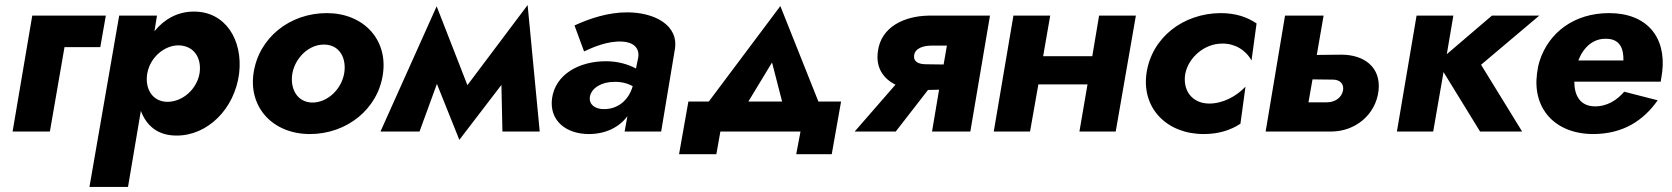

<svg xmlns="http://www.w3.org/2000/svg" viewBox="-20 -522 6634 762"><path d="M108 -460 30 0H178L236 -335H378L400 -460Z M488 220 539 -82C561 -24 605 16 680 16C803 17 911 -89 929 -230C945 -365 873 -477 749 -476C684 -476 631 -445 593 -398L603 -460H453L335 220ZM772 -231C761 -167 703 -116 641 -118C586 -120 555 -168 564 -228L565 -233C577 -296 634 -343 690 -342C751 -340 781 -291 772 -231Z M986 -230C967 -92 1066 10 1210 10C1356 10 1481 -89 1500 -230C1519 -368 1420 -470 1277 -470C1130 -470 1006 -372 986 -230ZM1140 -229C1151 -293 1207 -347 1268 -345C1329 -344 1356 -289 1346 -231C1335 -167 1279 -114 1218 -115C1158 -117 1131 -171 1140 -229Z M1490 0H1645L1714 -189L1803 33L1970 -185L1974 0H2122L2074 -502L1835 -184L1713 -497Z M2298 -318C2333 -334 2390 -360 2449 -357C2493 -355 2519 -332 2513 -294L2504 -250C2473 -267 2431 -279 2385 -279C2277 -279 2184 -226 2171 -132C2159 -43 2227 10 2317 10C2382 10 2437 -16 2470 -61L2459 0H2604L2658 -324C2676 -423 2576 -473 2469 -473C2392 -473 2319 -448 2260 -421ZM2321 -137C2327 -175 2371 -197 2416 -197C2445 -198 2469 -192 2491 -180C2475 -123 2430 -87 2373 -89C2343 -90 2317 -106 2321 -137Z M3157 0 3140 90H3281L3318 -119H3228L3077 -498L2793 -119H2712L2675 90H2823L2839 0ZM3044 -274 3084 -119H2950Z M3535 0 3663 -165 3707 -166 3679 0H3831L3909 -460H3664C3571 -458 3476 -417 3464 -317C3455 -252 3487 -209 3534 -186L3372 0ZM3655 -267C3626 -267 3604 -277 3608 -303C3612 -331 3645 -341 3678 -341H3738L3725 -266Z M4002 -460 3924 0H4068L4101 -187H4296L4264 0H4408L4488 -460H4342L4315 -299H4120L4148 -460Z M4684 -229C4697 -295 4761 -349 4830 -349C4879 -350 4923 -325 4947 -282L4967 -429C4930 -454 4885 -470 4824 -470C4676 -469 4550 -373 4530 -230C4511 -91 4612 10 4757 10C4818 10 4865 -6 4903 -31L4923 -178C4887 -140 4833 -110 4776 -111C4710 -113 4673 -164 4684 -229Z M5080 -460 5003 0H5153H5265C5359 -1 5439 -66 5451 -161C5462 -256 5393 -305 5304 -305L5206 -304L5233 -460ZM5270 -206C5299 -206 5315 -188 5310 -162C5304 -134 5278 -116 5247 -116H5173L5189 -207Z M5602 -460 5524 0H5668L5709 -236L5854 0H6021L5858 -265L6089 -460H5901L5722 -307L5748 -460Z M6559 -124 6426 -158C6398 -125 6357 -98 6306 -100C6252 -102 6228 -142 6228 -198H6571C6573 -212 6575 -226 6577 -237C6593 -375 6516 -470 6366 -470C6228 -470 6126 -393 6090 -279C6085 -263 6082 -247 6080 -230C6062 -93 6149 9 6302 10C6421 10 6502 -43 6559 -124ZM6357 -368C6409 -367 6424 -329 6423 -282H6244C6263 -332 6302 -371 6357 -368Z"/></svg>

Font: Jost*
Style: Bold Italic
Weight: 700
Italic angle: -10°
Version: Version 3.7